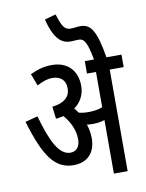

<svg xmlns="http://www.w3.org/2000/svg" viewBox="-96 -964 784 1031"><g transform="rotate(-10 295.5 -448.0)"><path d="M356 -208C356 -238 350 -263 343 -284C353 -283 364 -282 374 -282C398 -282 419 -285 440 -292V0H515V-554H591V-622H509C484 -774 454 -811 400 -811C380 -811 366 -807 348 -807C314 -807 302 -826 280 -896L219 -879C248 -762 291 -739 335 -739C350 -739 365 -741 378 -741C411 -741 424 -712 441 -622H391V-554H440V-362C417 -353 395 -349 364 -349C343 -349 327 -351 311 -355C304 -364 298 -373 291 -381C325 -406 349 -443 349 -495C349 -576 300 -632 213 -632C166 -632 134 -621 94 -603L119 -537C147 -553 176 -563 203 -563C249 -563 275 -538 275 -494C275 -447 241 -418 177 -411L185 -344C199 -345 213 -348 227 -351C258 -315 283 -268 283 -215C283 -173 262 -151 230 -151C168 -151 128 -235 89 -374L21 -356C80 -157 136 -82 236 -82C309 -82 356 -127 356 -208Z"/></g></svg>

Font: Noto Sans ExtraCondensed
Style: Italic
Weight: 400
Width: 2
Italic angle: -12°
Designer: Monotype Design Team
Foundry: Monotype Imaging Inc.
Version: Version 2.013